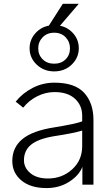

<svg xmlns="http://www.w3.org/2000/svg" viewBox="-20 -960 583 998"><path d="M104.5 -127Q104.5 -87.9 137.7 -60.1Q170.9 -32.2 229.5 -32.2Q302.7 -32.2 355 -79.6Q407.2 -127 407.2 -200.2V-281.2Q363.3 -267.6 260.7 -252Q178.7 -238.3 141.6 -208Q104.5 -177.7 104.5 -127ZM43.9 -123Q43.9 -193.4 96.2 -236.8Q148.4 -280.3 261.7 -297.9Q375 -316.4 407.2 -329.1V-358.4Q407.2 -412.1 369.6 -446.8Q332 -481.4 263.7 -481.4Q216.8 -481.4 173.3 -459.5Q129.9 -437.5 100.6 -400.4L61.5 -431.6Q96.7 -475.6 149.4 -502.9Q202.1 -530.3 262.7 -530.3Q369.1 -530.3 417.5 -477.5Q465.8 -424.8 465.8 -335.9V0H408.2V-92.8Q391.6 -48.8 340.3 -15.6Q289.1 17.6 221.7 17.6Q138.7 17.6 91.3 -22Q43.9 -61.5 43.9 -123ZM133.8 -709Q133.8 -757.8 169.9 -793.5Q206.1 -829.1 261.7 -829.1Q317.4 -829.1 353.5 -793.9Q389.6 -758.8 389.6 -709Q389.6 -660.2 353 -624.5Q316.4 -588.9 261.7 -588.9Q208 -588.9 170.9 -624Q133.8 -659.2 133.8 -709ZM178.7 -709Q178.7 -674.8 201.7 -651.9Q224.6 -628.9 261.7 -628.9Q297.9 -628.9 320.8 -651.4Q343.8 -673.8 343.8 -709Q343.8 -742.2 321.3 -766.1Q298.8 -790 261.7 -790Q224.6 -790 201.7 -766.1Q178.7 -742.2 178.7 -709ZM223.6 -810.5 306.6 -940.4H389.6L278.3 -810.5Z"/></svg>

Font: Gothic A1 Light
Style: Regular
Weight: 300
Version: Version 2.50